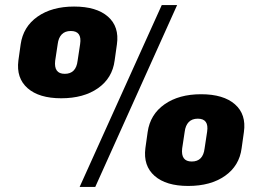

<svg xmlns="http://www.w3.org/2000/svg" viewBox="-20 -731 1018 762"><path d="M223 -341Q135 -341 89.5 -381Q44 -421 53 -491L62 -555Q72 -625 129 -665Q186 -705 274 -705Q363 -705 408.5 -665Q454 -625 444 -555L435 -491Q426 -421 369 -381Q312 -341 223 -341ZM237 -438Q282 -438 288 -490L298 -556Q306 -608 261 -608Q238 -608 225 -594.5Q212 -581 209 -556L199 -490Q196 -464 205.5 -451Q215 -438 237 -438ZM622 -711H683L358 11H296ZM727 7Q639 7 593.5 -33Q548 -73 557 -143L566 -207Q576 -277 633 -317Q690 -357 778 -357Q867 -357 912.5 -317Q958 -277 948 -207L939 -143Q930 -73 873 -33Q816 7 727 7ZM741 -90Q786 -90 792 -142L802 -208Q810 -260 765 -260Q742 -260 729 -246.5Q716 -233 713 -208L703 -142Q700 -116 709.5 -103Q719 -90 741 -90Z"/></svg>

Font: Pathway Extreme 28pt ExtraBold
Style: Italic
Weight: 800
Italic angle: -8°
Designer: Eduardo Rodriguez Tunni
Foundry: Eduardo Rodriguez Tunni
Version: Version 1.001;gftools[0.9.26]